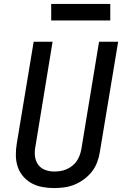

<svg xmlns="http://www.w3.org/2000/svg" viewBox="-20 -947 640 975"><path d="M254 8Q224 8 194.5 2.5Q165 -3 140.5 -16.5Q116 -30 97.5 -51.5Q79 -73 70 -100Q61 -127 60.5 -157Q60 -187 65 -217L151 -735H247L160 -204Q155 -179 157.5 -155Q160 -131 173 -112Q186 -93 208.5 -84.5Q231 -76 255 -76Q255 -76 255.5 -76Q256 -76 256 -76Q271 -76 287 -78.5Q303 -81 318 -87.5Q333 -94 346.5 -104.5Q360 -115 369.5 -129Q379 -143 384.5 -158Q390 -173 393 -189L483 -735H580L487 -175Q483 -149 473.5 -123.5Q464 -98 447 -76Q430 -54 407 -37Q384 -20 358.5 -9.5Q333 1 306.5 4.5Q280 8 254 8ZM240 -843V-927H540V-843Z"/></svg>

Font: Iosevka Curly MdExObl
Style: Regular
Weight: 500
Width: 7
Italic angle: -9°
Monospace: yes
Designer: Belleve Invis
Foundry: Belleve Invis
Version: Version 11.1.0; ttfautohint (v1.8.3)